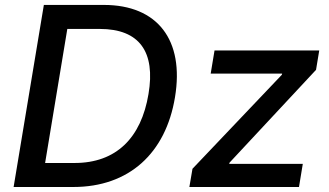

<svg xmlns="http://www.w3.org/2000/svg" viewBox="-20 -747 1313 767"><path d="M273.1 0C494.7 0 642 -134.2 679 -358.3C717.3 -587.4 609 -727.3 394.9 -727.3H155.2L34.4 0ZM160.2 -95.9 248.9 -631.4H378.6C537.6 -631.4 601.6 -539.4 573.2 -371.4C544 -195.7 443.9 -95.9 277.7 -95.9ZM736.5 0H1174.4L1189.6 -92.3H895.6L897 -97.3L1242.5 -468L1255.3 -545.5H837L821.7 -453.1H1107.2L1105.8 -448.2L748.9 -72.8Z"/></svg>

Font: Magic Ui Pro Medium
Style: Italic
Weight: 500
Italic angle: -9.39999°
Designer: Stefan Endress, Andreas Faust
Version: Version 1.000;FEAKit 1.0